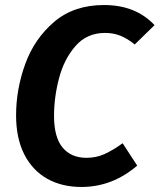

<svg xmlns="http://www.w3.org/2000/svg" viewBox="-20 -728 635 764"><path d="M595 -628 516 -551Q488 -574 460 -585.5Q432 -597 398 -597Q326 -597 280.5 -545Q235 -493 215 -417Q195 -341 195 -267Q195 -182 229 -141Q263 -100 324 -100Q363 -100 396 -115Q429 -130 468 -158L526 -69Q427 16 304 16Q226 16 167.5 -17Q109 -50 76.5 -114Q44 -178 44 -269Q44 -373 80.5 -473.5Q117 -574 195.5 -641Q274 -708 394 -708Q520 -708 595 -628Z"/></svg>

Font: Fira Sans SemiBold
Style: Italic
Weight: 600
Italic angle: -8°
Designer: bBox Type GmbH & Carrois Corporate GbR & Edenspiekermann AG
Foundry: bBox Type GmbH & Carrois Corporate GbR & Edenspiekermann AG
Version: Version 4.301